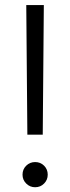

<svg xmlns="http://www.w3.org/2000/svg" viewBox="-20 -748 283 774"><path d="M90.3 -205.1 85.9 -727.5H156.7L152.3 -205.1ZM121.6 6.8Q100.6 6.8 85.7 -8.1Q70.8 -22.9 70.8 -43.9Q70.8 -65.4 85.7 -80.1Q100.6 -94.7 121.6 -94.7Q143.1 -94.7 157.7 -80.1Q172.4 -65.4 172.4 -43.9Q172.4 -22.9 157.7 -8.1Q143.1 6.8 121.6 6.8Z"/></svg>

Font: Inter 24pt Light
Style: Regular
Weight: 300
Designer: Rasmus Andersson
Foundry: rsms
Version: Version 4.001;git-66647c0bb